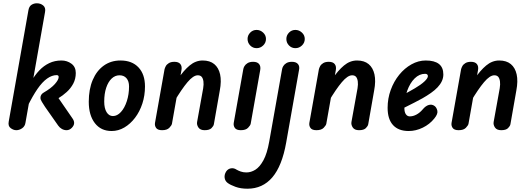

<svg xmlns="http://www.w3.org/2000/svg" viewBox="-20 -792 3214 1168"><path d="M79 0Q62 0 45 -12.5Q28 -25 33 -52L153 -730Q157 -753 171.5 -762.5Q186 -772 204 -772Q227 -772 243 -758.5Q259 -745 254 -719L135 -46Q132 -24 115 -12Q98 0 79 0ZM147 -144 170 -297Q192 -335 219 -363.5Q246 -392 279.5 -408Q313 -424 354 -424Q388 -424 414.5 -404.5Q441 -385 441 -348Q441 -312 425.5 -283Q410 -254 385.5 -232Q361 -210 336 -195L420 -73Q431 -58 431 -44Q431 -29 417 -14.5Q403 0 385 0Q370 0 356.5 -7.5Q343 -15 334 -28L254 -142Q244 -158 235 -172Q226 -186 226 -197Q226 -208 231.5 -216Q237 -224 246 -229Q291 -255 314 -281Q337 -307 337 -324Q337 -329 334 -332Q331 -335 325 -335Q296 -335 266.5 -314Q237 -293 208 -251Q179 -209 147 -144Z M659 5Q594 5 557 -43Q520 -91 520 -173Q520 -249 544 -305.5Q568 -362 611.5 -393Q655 -424 713 -424Q783 -424 822.5 -382Q862 -340 862 -266Q862 -211 846 -162Q830 -113 801.5 -75.5Q773 -38 736.5 -16.5Q700 5 659 5ZM667 -86Q693 -86 715.5 -110.5Q738 -135 751.5 -176.5Q765 -218 765 -266Q765 -298 749.5 -316Q734 -334 707 -334Q680 -334 659 -314Q638 -294 626 -258Q614 -222 614 -174Q614 -133 628.5 -109.5Q643 -86 667 -86Z M966 0Q939 0 929.5 -14Q920 -28 923 -45L981 -371Q983 -379 988.5 -389.5Q994 -400 1007 -408Q1020 -416 1041 -416Q1066 -416 1077 -402.5Q1088 -389 1084 -366L1026 -39Q1024 -29 1010 -14.5Q996 0 966 0ZM1225 0Q1198 0 1187 -16.5Q1176 -33 1179 -50L1216 -255Q1220 -279 1217.5 -297Q1215 -315 1207 -324.5Q1199 -334 1183 -334Q1156 -334 1120.5 -292Q1085 -250 1040 -174L1062 -311Q1097 -363 1133.5 -393.5Q1170 -424 1213 -424Q1257 -424 1283.5 -402Q1310 -380 1319 -339.5Q1328 -299 1317 -241L1281 -36Q1279 -25 1266.5 -12.5Q1254 0 1225 0Z M1445 0Q1418 0 1408.5 -14Q1399 -28 1402 -45L1460 -371Q1461 -379 1467 -389.5Q1473 -400 1486 -408Q1499 -416 1520 -416Q1545 -416 1556 -402.5Q1567 -389 1563 -366L1505 -39Q1503 -29 1489 -14.5Q1475 0 1445 0ZM1541 -499Q1518 -499 1502 -515.5Q1486 -532 1486 -555Q1486 -577 1502 -593.5Q1518 -610 1541 -610Q1563 -610 1580.5 -594Q1598 -578 1598 -555Q1598 -532 1581 -515.5Q1564 -499 1541 -499Z M1485 356Q1444 356 1412.5 344.5Q1381 333 1365 321Q1349 309 1346.5 289.5Q1344 270 1356 251Q1367 235 1385 232Q1403 229 1419 240Q1429 246 1444.5 251.5Q1460 257 1479 257Q1507 257 1533.5 240.5Q1560 224 1582.5 183Q1605 142 1618 68L1696 -371Q1697 -379 1703 -389.5Q1709 -400 1722 -408Q1735 -416 1756 -416Q1781 -416 1792.5 -402.5Q1804 -389 1799 -366L1721 75Q1696 217 1637 286.5Q1578 356 1485 356ZM1777 -499Q1754 -499 1738 -515.5Q1722 -532 1722 -555Q1722 -577 1738 -593.5Q1754 -610 1777 -610Q1799 -610 1816.5 -594Q1834 -578 1834 -555Q1834 -532 1817 -515.5Q1800 -499 1777 -499Z M1905 0Q1878 0 1868.5 -14Q1859 -28 1862 -45L1920 -371Q1922 -379 1927.5 -389.5Q1933 -400 1946 -408Q1959 -416 1980 -416Q2005 -416 2016 -402.5Q2027 -389 2023 -366L1965 -39Q1963 -29 1949 -14.5Q1935 0 1905 0ZM2164 0Q2137 0 2126 -16.5Q2115 -33 2118 -50L2155 -255Q2159 -279 2156.5 -297Q2154 -315 2146 -324.5Q2138 -334 2122 -334Q2095 -334 2059.5 -292Q2024 -250 1979 -174L2001 -311Q2036 -363 2072.5 -393.5Q2109 -424 2152 -424Q2196 -424 2222.5 -402Q2249 -380 2258 -339.5Q2267 -299 2256 -241L2220 -36Q2218 -25 2205.5 -12.5Q2193 0 2164 0Z M2466 5Q2404 5 2371 -31Q2338 -67 2338 -136Q2338 -193 2357 -245Q2376 -297 2408.5 -337Q2441 -377 2483 -400.5Q2525 -424 2570 -424Q2623 -424 2650 -403Q2677 -382 2677 -339Q2677 -318 2668 -298.5Q2659 -279 2642 -261Q2625 -243 2601.5 -226.5Q2578 -210 2550 -194Q2530 -183 2502 -168.5Q2474 -154 2443.5 -139Q2413 -124 2385 -111L2400 -197Q2412 -204 2430 -213.5Q2448 -223 2468 -234.5Q2488 -246 2504 -255Q2540 -276 2561.5 -296Q2583 -316 2583 -329Q2583 -335 2579 -339Q2575 -343 2566 -343Q2531 -343 2502.5 -315Q2474 -287 2457 -239.5Q2440 -192 2440 -134Q2440 -110 2449 -97Q2458 -84 2473 -84Q2493 -84 2513.5 -95Q2534 -106 2551 -126Q2569 -148 2588.5 -153.5Q2608 -159 2624 -147Q2636 -138 2640.5 -118.5Q2645 -99 2622 -71Q2594 -36 2552 -15.5Q2510 5 2466 5Z M2770 0Q2743 0 2733.5 -14Q2724 -28 2727 -45L2785 -371Q2787 -379 2792.5 -389.5Q2798 -400 2811 -408Q2824 -416 2845 -416Q2870 -416 2881 -402.5Q2892 -389 2888 -366L2830 -39Q2828 -29 2814 -14.5Q2800 0 2770 0ZM3029 0Q3002 0 2991 -16.5Q2980 -33 2983 -50L3020 -255Q3024 -279 3021.5 -297Q3019 -315 3011 -324.5Q3003 -334 2987 -334Q2960 -334 2924.5 -292Q2889 -250 2844 -174L2866 -311Q2901 -363 2937.5 -393.5Q2974 -424 3017 -424Q3061 -424 3087.5 -402Q3114 -380 3123 -339.5Q3132 -299 3121 -241L3085 -36Q3083 -25 3070.5 -12.5Q3058 0 3029 0Z"/></svg>

Font: Edu VIC WA NT Beginner SemiBold
Style: Regular
Weight: 600
Designer: Tina and Corey Anderson
Foundry: Google for Education
Version: Version 1.003